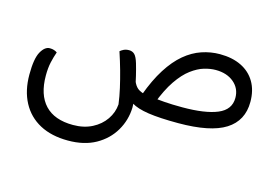

<svg xmlns="http://www.w3.org/2000/svg" viewBox="-81 -541 1341 927"><g transform="rotate(15 589.5 -77.5)"><path d="M806 -79Q920 -79 981 -104.5Q1042 -130 1042 -189Q1042 -236 1007 -265.5Q972 -295 916 -295Q889 -295 858.5 -286Q828 -277 795 -252.5Q762 -228 730.5 -182Q699 -136 671 -62L602 -88Q631 -167 666 -222Q701 -277 741 -310.5Q781 -344 825.5 -359Q870 -374 916 -374Q978 -374 1023 -352Q1068 -330 1092.5 -288.5Q1117 -247 1117 -189Q1117 -95 1042 -47.5Q967 0 806 0Q713 0 656.5 -8.5Q600 -17 571 -35.5Q542 -54 529 -82L555 -144Q564 -121 578.5 -109Q593 -97 631 -88Q634 -87 639 -88.5Q644 -90 648 -89Q677 -85 715.5 -82Q754 -79 806 -79ZM505 -13Q500 -51 491 -91Q482 -131 470 -174Q458 -217 443 -262Q448 -267 459.5 -273Q471 -279 487 -279Q504 -279 515 -268Q526 -257 535 -227Q552 -169 563 -109.5Q574 -50 574 -15Q572 48 540.5 101.5Q509 155 452 187Q395 219 314 219Q231 219 172.5 187.5Q114 156 83 97.5Q52 39 52 -41Q52 -121 71 -155Q90 -189 115 -189Q127 -189 136 -186Q145 -183 152 -178Q143 -153 136.5 -124Q130 -95 130 -57Q130 39 177.5 89.5Q225 140 318 140Q372 140 413 119Q454 98 478 63Q502 28 505 -13Z"/></g></svg>

Font: Baloo Bhaijaan 2
Style: Regular
Weight: 400
Designer: Sanskriti Dholi, Noopur Datye and Ek Type
Foundry: Ek Type
Version: Version 1.701